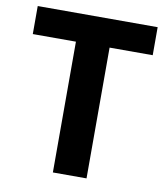

<svg xmlns="http://www.w3.org/2000/svg" viewBox="-81 -782 741 850"><g transform="rotate(10 289.5 -357.0)"><path d="M365.2 0H213.9V-587.9H20V-713.9H559.1V-587.9H365.2Z"/></g></svg>

Font: Sahel FD
Style: Bold-FD
Weight: 700
Foundry: Saber Rastikerdar (saber.rastikerdar@gmail.com)
Version: Version 3.3.0